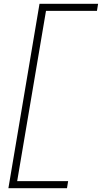

<svg xmlns="http://www.w3.org/2000/svg" viewBox="-20 -843 540 1006"><path d="M24 143 187 -823H494L488 -786H221L70 106H337L331 143Z"/></svg>

Font: iosevka_custom_sans_ss08 XLt
Style: Italic
Weight: 200
Italic angle: -10°
Designer: Belleve Invis
Foundry: Belleve Invis
Version: Version 10.3.0; ttfautohint (v1.8.3)